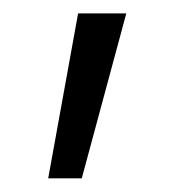

<svg xmlns="http://www.w3.org/2000/svg" viewBox="-20 -113 283 282"><path d="M50.8 148.9 94.7 -93.3H165.5L100.1 148.9Z"/></svg>

Font: Inter 24pt Light
Style: Regular
Weight: 300
Designer: Rasmus Andersson
Foundry: rsms
Version: Version 4.001;git-66647c0bb